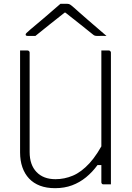

<svg xmlns="http://www.w3.org/2000/svg" viewBox="-20 -964 690 1004"><path d="M560 0Q554 0 547.5 0Q541 0 534.5 0Q528 0 521 0Q519 0 517 -0.5Q515 -1 514 -2Q513 -3 512 -4.5Q511 -6 510.5 -7.5Q510 -9 510 -11Q510 -97 510 -183Q510 -269 510 -355.5Q510 -442 510 -528Q510 -614 510 -700Q517 -700 523.5 -700Q530 -700 536.5 -700Q543 -700 549 -700Q552 -700 554.5 -698.5Q557 -697 558.5 -694.5Q560 -692 560 -689Q560 -616 560 -542Q560 -468 560 -394.5Q560 -321 560 -247.5Q560 -174 560 -100Q560 -75 560 -50Q560 -25 560 0ZM268 20Q223 20 189 7Q155 -6 132 -30.5Q109 -55 97 -89.5Q85 -124 85 -167Q85 -230 85 -301Q85 -372 85 -448Q85 -524 85 -601Q85 -626 85 -650.5Q85 -675 85 -700Q95 -700 104.5 -700Q114 -700 124 -700Q127 -700 129.5 -698.5Q132 -697 133.5 -694.5Q135 -692 135 -689Q135 -602 135 -514Q135 -426 135 -339.5Q135 -253 135 -169Q135 -102 171 -64.5Q207 -27 270 -27Q317 -27 361 -45.5Q405 -64 447.5 -110Q490 -156 531 -238V-101H490Q463 -64 430 -37Q397 -10 357 5Q317 20 268 20ZM296 -944Q302 -944 308 -944Q314 -944 320 -944Q326 -944 332 -944Q340 -944 346 -940.5Q352 -937 368 -923Q376 -916 395.5 -898.5Q415 -881 440 -859.5Q465 -838 490.5 -816Q516 -794 537 -776Q525 -777 514.5 -776.5Q504 -776 492 -776Q481 -776 476 -777.5Q471 -779 463 -786Q446 -800 402.5 -834.5Q359 -869 298 -917L352 -898Q336 -898 320 -898Q304 -898 288 -898L342 -917Q281 -869 239 -835.5Q197 -802 165 -776H126Q121 -776 118.5 -777Q116 -778 115 -779.5Q114 -781 114 -783Q114 -787 118.5 -791.5Q123 -796 139 -810Q152 -821 173.5 -839Q195 -857 219 -877.5Q243 -898 263.5 -916Q284 -934 296 -944Z"/></svg>

Font: Recursive Sans Linear Light
Style: Regular
Weight: 300
Version: Version 1.085